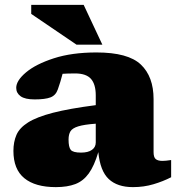

<svg xmlns="http://www.w3.org/2000/svg" viewBox="-20 -752 730 787"><path d="M681.5 -25.5Q648.5 -8.5 609 3.2Q569.5 15 525 15Q461 15 425.8 -18Q390.5 -51 383 -128.5Q366.5 -72.5 344 -41.2Q321.5 -10 288.8 2.5Q256 15 209 15Q124.5 15 79.8 -21.5Q35 -58 35 -133.5Q35 -170.5 47.5 -199.2Q60 -228 95.2 -250.2Q130.5 -272.5 197.2 -289.8Q264 -307 372.5 -321V-361Q372.5 -406.5 352.8 -428.8Q333 -451 287.5 -451Q270 -451 257.8 -450.5Q245.5 -450 236.5 -449.5Q227.5 -414.5 217 -385.5Q208.5 -361 186.8 -352.8Q165 -344.5 122 -344.5Q82.5 -344.5 64.5 -357.5Q46.5 -370.5 46.5 -392Q46.5 -421.5 86.5 -455.2Q126.5 -489 200.5 -513Q274.5 -537 375.5 -537Q505 -537 557.2 -487.5Q609.5 -438 609.5 -345.5V-128.5Q609.5 -107 618.5 -99.8Q627.5 -92.5 646 -92.5Q659 -92.5 681.5 -96ZM261 -180Q261 -149 270 -137.8Q279 -126.5 312 -126.5Q341.5 -126.5 357 -137.8Q372.5 -149 372.5 -168V-245Q324.5 -241.5 300.5 -234Q276.5 -226.5 268.8 -213.8Q261 -201 261 -180ZM399.5 -569H293.5L108 -695V-732H323Z"/></svg>

Font: Newsreader 6pt ExtraBold
Style: Regular
Weight: 800
Designer: Hugues Gentile
Foundry: Production Type
Version: Version 1.003; ttfautohint (v1.8.3)